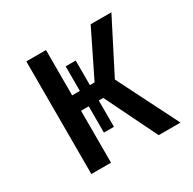

<svg xmlns="http://www.w3.org/2000/svg" viewBox="-123 -653 781 778"><g transform="rotate(-30 267.0 -263.5)"><path d="M509 0H407L288 -243H267V-120H220V-243H184V0H92V-527H184V-315H220V-430H267V-315H289L393 -527H490L366 -284Z"/></g></svg>

Font: Trujillo
Style: Regular
Weight: 400
Designer: Fira Sans original fonts by bBox Type GmbH, Carrois Corporate GbR, & Edenspiekermann AG / Changes by Cristiano Sobral
Foundry: Fira Sans original fonts by bBox Type GmbH, Carrois Corporate GbR, & Edenspiekermann AG / Changes by Cristiano Sobral
Version: Version 4.301;October 17, 2021;FontCreator 14.0.0.2814 64-bi